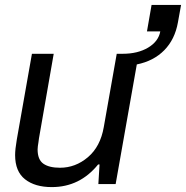

<svg xmlns="http://www.w3.org/2000/svg" viewBox="-20 -743 751 775"><path d="M189 12.2Q121.1 12.2 81.1 -19.3Q41 -50.8 41 -117.2Q41 -140.1 47.9 -180.2L108.9 -525.9H196.8L137.2 -184.1Q136.7 -178.7 135.3 -169.4Q133.8 -160.2 132.8 -153.1Q131.8 -146 131.8 -140.1Q131.8 -98.6 155 -82.3Q178.2 -65.9 222.2 -65.9Q284.7 -65.9 335 -108.6Q385.3 -151.4 398.9 -230L451.2 -525.9H475.1Q536.1 -525.9 577.9 -550.8Q619.6 -575.7 627 -616.2H573.2L591.8 -723.1H710.9L698.2 -652.8Q686 -584 643.1 -540.3Q600.1 -496.6 532.2 -482.9L446.8 0H377L381.8 -79.1H376Q302.2 12.2 189 12.2Z"/></svg>

Font: Archivo
Style: Italic
Weight: 400
Italic angle: -10°
Designer: Hector Gatti
Foundry: Omnibus-Type
Version: Version 2.001